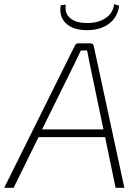

<svg xmlns="http://www.w3.org/2000/svg" viewBox="-44 -897 668 917"><path d="M501 -877 525 -870Q518 -815 477 -784Q436 -753 372 -753Q305 -753 271 -785.5Q237 -818 246 -872L270 -875Q264 -833 291.5 -810Q319 -787 372 -787Q426 -787 461 -811Q496 -835 501 -877ZM458 -242H140L21 0H-24L313 -678Q317 -690 331 -690H387Q402 -690 404 -676L550 0H508ZM450 -279 383 -600Q382 -607 378 -626Q374 -645 372 -656H342L315 -599L157 -279Z"/></svg>

Font: Exo 2.0 Extra Light
Style: Italic
Weight: 250
Italic angle: -8°
Designer: Natanael Gama
Version: Version 1.001;PS 001.001;hotconv 1.0.70;makeotf.lib2.5.58329